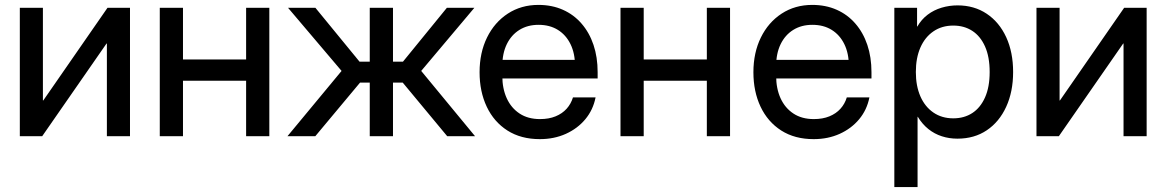

<svg xmlns="http://www.w3.org/2000/svg" viewBox="-20 -547 4685 771"><path d="M502 0H409.2V-372.1H407.7L149.4 0H59.6V-515.6H152.3V-143.6H153.8L411.6 -515.6H502Z M990.2 -308.1V-222.7H691.9V-308.1ZM714.8 -515.6V0H621.6V-515.6ZM1061.5 -515.6V0H968.3V-515.6Z M1134.3 0 1351.6 -262.2 1136.7 -515.6H1246.6L1423.8 -299.3H1464.8V-515.6H1558.1V-299.3H1598.1L1774.4 -515.6H1884.8L1671.4 -262.2L1887.7 0H1775.9L1597.2 -215.3H1558.1V0H1464.8V-215.3H1425.8L1246.1 0Z M2147.9 11.7Q2071.8 11.7 2017.6 -22.9Q1963.4 -57.6 1934.6 -118.4Q1905.8 -179.2 1905.8 -256.8Q1905.8 -335.4 1935.8 -396.5Q1965.8 -457.5 2019.3 -492.4Q2072.8 -527.3 2142.1 -527.3Q2196.3 -527.3 2240.2 -507.8Q2284.2 -488.3 2315.4 -452.1Q2346.7 -416 2363.3 -366.7Q2379.9 -317.4 2379.9 -257.3V-231.9H1950.7V-306.6H2329.6L2289.1 -282.2Q2289.1 -332.5 2271 -369.6Q2252.9 -406.7 2220.2 -427Q2187.5 -447.3 2142.6 -447.3Q2098.6 -447.3 2065.9 -427Q2033.2 -406.7 2015.1 -369.6Q1997.1 -332.5 1997.1 -282.2V-242.2Q1997.1 -191.4 2014.9 -152.3Q2032.7 -113.3 2066.4 -91.1Q2100.1 -68.8 2148.4 -68.8Q2184.1 -68.8 2210.9 -79.8Q2237.8 -90.8 2255.4 -110.4Q2272.9 -129.9 2280.8 -155.8H2371.6Q2361.8 -106 2330.6 -68.4Q2299.3 -30.8 2252.2 -9.5Q2205.1 11.7 2147.9 11.7Z M2840.3 -308.1V-222.7H2542V-308.1ZM2564.9 -515.6V0H2471.7V-515.6ZM2911.6 -515.6V0H2818.4V-515.6Z M3247.6 11.7Q3171.4 11.7 3117.2 -22.9Q3063 -57.6 3034.2 -118.4Q3005.4 -179.2 3005.4 -256.8Q3005.4 -335.4 3035.4 -396.5Q3065.4 -457.5 3118.9 -492.4Q3172.4 -527.3 3241.7 -527.3Q3295.9 -527.3 3339.8 -507.8Q3383.8 -488.3 3415 -452.1Q3446.3 -416 3462.9 -366.7Q3479.5 -317.4 3479.5 -257.3V-231.9H3050.3V-306.6H3429.2L3388.7 -282.2Q3388.7 -332.5 3370.6 -369.6Q3352.5 -406.7 3319.8 -427Q3287.1 -447.3 3242.2 -447.3Q3198.2 -447.3 3165.5 -427Q3132.8 -406.7 3114.7 -369.6Q3096.7 -332.5 3096.7 -282.2V-242.2Q3096.7 -191.4 3114.5 -152.3Q3132.3 -113.3 3166 -91.1Q3199.7 -68.8 3248 -68.8Q3283.7 -68.8 3310.5 -79.8Q3337.4 -90.8 3355 -110.4Q3372.6 -129.9 3380.4 -155.8H3471.2Q3461.4 -106 3430.2 -68.4Q3398.9 -30.8 3351.8 -9.5Q3304.7 11.7 3247.6 11.7Z M3571.3 204.1V-515.6H3662.6V-440.4H3663.6Q3680.2 -469.2 3705.1 -488Q3730 -506.8 3761 -516.1Q3792 -525.4 3825.2 -525.4Q3892.1 -525.4 3942.4 -491.7Q3992.7 -458 4020.5 -397.7Q4048.3 -337.4 4048.3 -257.8Q4048.3 -178.7 4020.5 -118.2Q3992.7 -57.6 3942.6 -23.9Q3892.6 9.8 3824.7 9.8Q3791.5 9.8 3762 0.2Q3732.4 -9.3 3708 -28.8Q3683.6 -48.3 3665.5 -78.1H3664.6V204.1ZM3808.1 -71.8Q3851.6 -71.8 3884.3 -93Q3917 -114.3 3935.5 -155.8Q3954.1 -197.3 3954.1 -257.8Q3954.1 -318.8 3935.5 -360.4Q3917 -401.9 3884.3 -423.1Q3851.6 -444.3 3808.1 -444.3Q3762.2 -444.3 3728.3 -421.1Q3694.3 -397.9 3676 -356.2Q3657.7 -314.5 3657.7 -257.8Q3657.7 -201.7 3676 -159.9Q3694.3 -118.2 3728.3 -95Q3762.2 -71.8 3808.1 -71.8Z M4584.5 0H4491.7V-372.1H4490.2L4231.9 0H4142.1V-515.6H4234.9V-143.6H4236.3L4494.1 -515.6H4584.5Z"/></svg>

Font: Inter Cardless Display
Style: Regular
Weight: 400
Designer: Rasmus Andersson
Foundry: rsms
Version: Version 4.001;git-9221beed3